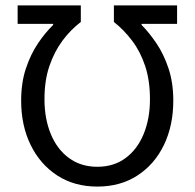

<svg xmlns="http://www.w3.org/2000/svg" viewBox="-20 -676 718 708"><path d="M633 -656V-588H502V-584Q530 -556 557 -516Q584 -476 601.5 -423.5Q619 -371 619 -305Q619 -213 584.5 -141.5Q550 -70 487 -29Q424 12 339 12Q254 12 191 -29Q128 -70 93 -141.5Q58 -213 58 -305Q58 -371 75.5 -423.5Q93 -476 120 -516Q147 -556 176 -584V-588H45V-656H278V-595Q240 -566 210 -525.5Q180 -485 162 -432Q144 -379 144 -310Q144 -239 167 -182.5Q190 -126 234 -93.5Q278 -61 339 -61Q400 -61 443.5 -93.5Q487 -126 510 -182.5Q533 -239 533 -310Q533 -379 515.5 -432Q498 -485 467.5 -525.5Q437 -566 400 -595V-656Z"/></svg>

Font: Source Sans 3 ExtraLight
Style: Regular
Weight: 400
Version: Version 3.052;hotconv 1.1.0;makeotfexe 2.6.0